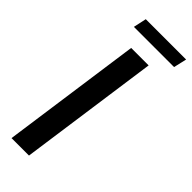

<svg xmlns="http://www.w3.org/2000/svg" viewBox="-274 -872 902 902"><g transform="rotate(45 177.5 -420.5)"><path d="M134 -697H250L152 0H36ZM87 -841H355L340 -776H73Z"/></g></svg>

Font: Hanken Grotesk SemiBold
Style: Italic
Weight: 600
Italic angle: -8°
Designer: Alfredo Marco Pradil
Foundry: Hanken Design Co.
Version: Version 3.014